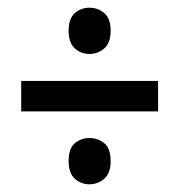

<svg xmlns="http://www.w3.org/2000/svg" viewBox="-20 -572 465 498"><path d="M212 -432Q190 -432 174 -446.5Q158 -461 158 -492Q158 -524 174 -538Q190 -552 212 -552Q234 -552 250.5 -538Q267 -524 267 -492Q267 -461 250.5 -446.5Q234 -432 212 -432ZM35 -362H390V-283H35ZM212 -94Q190 -94 174 -108.5Q158 -123 158 -154Q158 -187 174 -200.5Q190 -214 212 -214Q234 -214 250.5 -200.5Q267 -187 267 -154Q267 -123 250.5 -108.5Q234 -94 212 -94Z"/></svg>

Font: Noto Sans Gurmukhi ExtraCondensed Medium
Style: Regular
Weight: 500
Width: 2
Designer: Jelle Bosma - Monotype Design Team
Foundry: Monotype Imaging Inc.
Version: Version 2.004; ttfautohint (v1.8.4.7-5d5b)